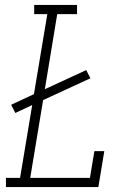

<svg xmlns="http://www.w3.org/2000/svg" viewBox="-20 -755 540 775"><path d="M4 0V-37H61L110 -331L42 -299L25 -332L117 -375L171 -698H118V-735H291V-698H211L161 -395L328 -472L345 -439L154 -351L102 -37H343L361 -145H401L377 0Z"/></svg>

Font: Iosevka Slab Extralight
Style: Italic
Weight: 200
Italic angle: -9°
Monospace: yes
Designer: Belleve Invis
Foundry: Belleve Invis
Version: Version 11.1.1; ttfautohint (v1.8.3)